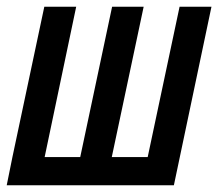

<svg xmlns="http://www.w3.org/2000/svg" viewBox="-25 -552 650 572"><path d="M-5 0 12 -84 107 -532H202L108 -84H214L309 -532H403L308 -84H415L510 -532H605L493 0Z"/></svg>

Font: Geist Mono Medium
Style: Italic
Weight: 500
Italic angle: -12°
Monospace: yes
Designer: Basement.studio, Andrés Briganti, Mateo Zaragoza
Foundry: Basement.studio, Vercel, Andrés Briganti, Guido Ferreyra, Mateo Zaragoza
Version: Version 1.500; ttfautohint (v1.8.4.7-5d5b)